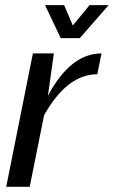

<svg xmlns="http://www.w3.org/2000/svg" viewBox="-20 -718 437 738"><path d="M3.9 0 106.4 -512.7H187L164.1 -349.6Q251 -512.7 370.1 -512.7L354 -432.6Q237.8 -432.6 149.4 -274.9L94.2 0ZM153.3 -698.2H226.6L259.8 -620.1L324.2 -698.2H397.5L286.6 -571.3H213.4Z"/></svg>

Font: Sansation
Style: Italic
Weight: 400
Designer: Bernd Montag
Version: Version 1.301